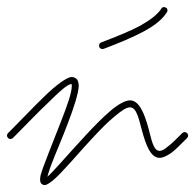

<svg xmlns="http://www.w3.org/2000/svg" viewBox="-30 -500 560 551"><path d="M260 -378C255 -376 253 -370 255 -365C257 -360 263 -358 268 -360C313 -377 351 -393 381 -409C413 -426 436 -444 449 -465C452 -469 451 -476 446 -478C442 -481 435 -480 433 -475C421 -457 400 -442 372 -426C342 -410 304 -395 260 -378ZM-7 -118C-11 -114 -11 -108 -7 -104C-3 -100 3 -100 7 -104L19 -116C45 -142 79 -178 111 -208C138 -235 163 -258 175 -259C176 -258 176 -255 176 -253C176 -233 162 -195 146 -154C130 -112 111 -66 99 -33C95 -23 91 -13 89 -5C86 3 85 10 85 15C85 19 86 23 87 25C90 29 93 31 99 31C107 31 128 15 153 -13C176 -37 203 -69 231 -99C255 -125 278 -149 299 -166C317 -181 332 -192 343 -192C363 -192 369 -155 377 -127C389 -82 403 -47 428 -47C438 -47 450 -53 464 -63C475 -72 487 -84 499 -96L507 -104C511 -108 511 -114 507 -118C503 -122 497 -122 493 -118L485 -110C473 -98 462 -87 451 -79C443 -72 435 -67 428 -67C409 -67 404 -104 396 -132C384 -176 369 -212 343 -212C330 -212 309 -201 286 -181C265 -163 241 -139 217 -113C189 -83 161 -51 139 -27C125 -12 114 1 106 7C107 5 107 3 108 0C110 -7 113 -16 117 -27C129 -59 149 -104 165 -147C182 -191 195 -232 196 -253C196 -261 194 -267 192 -271C188 -276 182 -279 176 -279C162 -279 131 -256 97 -223C66 -193 31 -156 5 -130Z"/></svg>

Font: Mistral SingleLine OTF-SVG Regular
Style: Regular
Weight: 300
Designer: François Chastanet, Élisa Garzelli, Anais Alves, Morgane Autin
Foundry: institut supérieur des arts et du design Toulouse / isdaT
Version: Version 1.000;hotconv 1.0.117;makeotfexe 2.5.65602 DEVELOPME